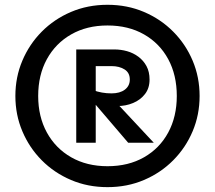

<svg xmlns="http://www.w3.org/2000/svg" viewBox="-20 -726 894 798"><path d="M426.8 51.8Q344.7 51.8 274.9 22Q205.1 -7.8 153.3 -60.1Q101.6 -112.3 72.8 -180.7Q43.9 -249 43.9 -327.1Q43.9 -405.3 72.8 -473.6Q101.6 -542 153.3 -594.2Q205.1 -646.5 274.9 -676.3Q344.7 -706.1 426.8 -706.1Q508.8 -706.1 578.6 -676.3Q648.4 -646.5 700.2 -594.2Q752 -542 780.8 -473.6Q809.6 -405.3 809.6 -327.1Q809.6 -249 780.8 -180.7Q752 -112.3 700.2 -60.1Q648.4 -7.8 578.6 22Q508.8 51.8 426.8 51.8ZM426.8 -35.2Q513.7 -35.2 578.6 -72.3Q643.6 -109.4 679.2 -175.3Q714.8 -241.2 714.8 -327.1Q714.8 -414.1 679.2 -480Q643.6 -545.9 578.6 -583Q513.7 -620.1 426.8 -620.1Q340.8 -620.1 275.9 -583Q210.9 -545.9 174.8 -480Q138.7 -414.1 138.7 -327.1Q138.7 -241.2 174.8 -175.3Q210.9 -109.4 275.9 -72.3Q340.8 -35.2 426.8 -35.2ZM296.9 -132.8V-520.5H455.1Q482.4 -520.5 508.3 -513.2Q534.2 -505.9 555.2 -490.2Q576.2 -474.6 588.9 -451.2Q601.6 -427.7 601.6 -395.5Q601.6 -359.4 582.5 -335Q563.5 -310.5 533.2 -297.9Q502.9 -285.2 467.8 -285.2Q459 -285.2 445.3 -287.1Q431.6 -289.1 416.5 -291.5Q401.4 -293.9 388.7 -296.9Q376 -299.8 369.1 -300.8V-350.6Q384.8 -344.7 403.8 -341.3Q422.9 -337.9 443.4 -337.9Q478.5 -337.9 499 -353.5Q519.5 -369.1 519.5 -395.5Q519.5 -423.8 497.6 -437.5Q475.6 -451.2 444.3 -451.2H377.9V-132.8ZM512.7 -132.8 369.1 -300.8 438.5 -326.2 619.1 -132.8Z"/></svg>

Font: Sen
Style: Bold
Weight: 700
Designer: Kosal Sen, Philatype
Foundry: Philatype
Version: Version 2.000;gftools[0.9.31]